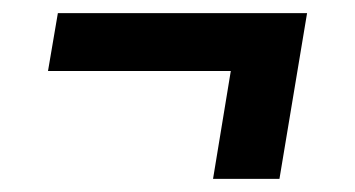

<svg xmlns="http://www.w3.org/2000/svg" viewBox="-20 -404 540 292"><path d="M405 -132H304L331 -296H53L68 -384H447Z"/></svg>

Font: Iosevka Curly Semibold Oblique
Style: Regular
Weight: 600
Italic angle: -9°
Monospace: yes
Designer: Belleve Invis
Foundry: Belleve Invis
Version: Version 11.1.0; ttfautohint (v1.8.3)